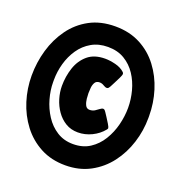

<svg xmlns="http://www.w3.org/2000/svg" viewBox="-145 -857 1007 1070"><g transform="rotate(20 358.5 -322.5)"><path d="M358.4 88.9Q274.9 88.9 210.4 54.4Q146 20 101.8 -38.1Q57.6 -96.2 34.9 -168.7Q12.2 -241.2 12.2 -317.4Q12.2 -396 33.7 -470.2Q55.2 -544.4 98.4 -604.2Q141.6 -664.1 206.5 -699.2Q271.5 -734.4 358.4 -734.4Q442.4 -734.4 507.1 -700.4Q571.8 -666.5 615.7 -608.4Q659.7 -550.3 682.1 -478Q704.6 -405.8 704.6 -328.6V-317.9Q704.6 -242.2 681.6 -169.7Q658.7 -97.2 614.3 -38.8Q569.8 19.5 505.4 54.2Q440.9 88.9 358.4 88.9ZM358.9 -37.1Q416.5 -37.1 458 -64.2Q499.5 -91.3 526.4 -135.3Q553.2 -179.2 566.2 -230.7Q579.1 -282.2 579.1 -331.5Q579.1 -381.3 565.9 -431.2Q552.7 -481 525.6 -522Q498.5 -563 457 -587.9Q415.5 -612.8 358.9 -612.8Q303.2 -612.8 261.5 -588.6Q219.7 -564.5 192.1 -524.2Q164.6 -483.9 150.9 -435.1Q137.2 -386.2 137.2 -336.9V-324.2Q137.2 -276.4 151.4 -226.1Q165.5 -175.8 193.4 -132.8Q221.2 -89.8 262.7 -63.5Q304.2 -37.1 358.9 -37.1ZM380.4 -248Q397.9 -248 410.6 -256.1Q423.3 -264.2 433.1 -272Q442.9 -279.8 451.2 -279.8Q456.5 -279.8 460.7 -275.1Q464.8 -270.5 467.3 -266.6Q471.2 -260.7 482.4 -243.7Q493.7 -226.6 503.7 -209.7Q513.7 -192.9 513.7 -187.5Q513.7 -183.6 509.3 -178.2Q482.9 -145.5 443.4 -126.5Q403.8 -107.4 361.8 -107.4Q320.3 -107.4 288.6 -126.7Q256.8 -146 234.9 -177.5Q212.9 -209 201.7 -246.6Q190.4 -284.2 190.4 -320.8Q190.4 -377.4 207.5 -429Q224.6 -480.5 263.2 -513.2Q301.8 -545.9 366.2 -545.9Q394 -545.9 427.5 -537.6Q460.9 -529.3 481.9 -509.8Q487.3 -505.4 487.3 -498.5Q487.3 -492.7 478.5 -474.4Q469.7 -456.1 460 -437.5Q450.2 -418.9 446.3 -411.1Q443.8 -406.2 439.7 -400.9Q435.5 -395.5 428.7 -395.5Q419.9 -395.5 407.7 -403.3Q395.5 -411.1 381.8 -411.1Q362.8 -411.1 354.7 -397.5Q346.7 -383.8 345 -365.7Q343.3 -347.7 343.3 -333.5Q343.3 -321.3 345.2 -301Q347.2 -280.8 355 -264.4Q362.8 -248 380.4 -248Z"/></g></svg>

Font: Belanosima
Style: Bold
Weight: 700
Designer: The DocRepair Project, Santiago Orozco
Foundry: Google
Version: Version 2.000